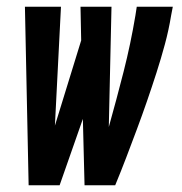

<svg xmlns="http://www.w3.org/2000/svg" viewBox="-20 -550 540 570"><path d="M65 0 54 -530H161L143 -177L221 -430L219 -530H311L303 -173Q326 -255 347 -337.5Q368 -420 382 -504L386 -530H493L488 -504Q481 -461 469.5 -418.5Q458 -376 444.5 -334Q431 -292 416.5 -250Q402 -208 386.5 -166.5Q371 -125 355 -83Q339 -41 322 0H231L226 -197L157 0Z"/></svg>

Font: Iosevka Curly Slab XBdObl
Style: Regular
Weight: 800
Italic angle: -9°
Monospace: yes
Designer: Belleve Invis
Foundry: Belleve Invis
Version: Version 11.1.0; ttfautohint (v1.8.3)